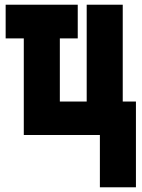

<svg xmlns="http://www.w3.org/2000/svg" viewBox="-20 -573 603 815"><path d="M404 222V0H81V-410H4V-553H310V-410H234V-142H348V-553H501V-142H557V222Z"/></svg>

Font: Noto Sans Mono SemiCondensed Black
Style: Regular
Weight: 900
Width: 4
Designer: Monotype Design Team
Foundry: Monotype Imaging Inc.
Version: Version 2.014; ttfautohint (v1.8.4.7-5d5b)